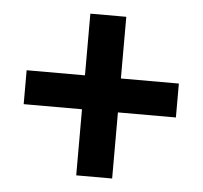

<svg xmlns="http://www.w3.org/2000/svg" viewBox="-41 -580 583 551"><g transform="rotate(5 250.5 -304.0)"><path d="M301.3 -537.1V-359.4H468.3V-261.7H301.3V-71.3H197.8V-261.7H29.8V-359.4H197.8V-537.1Z"/></g></svg>

Font: Yantramanav Medium
Style: Regular
Weight: 500
Version: Version 1.001;PS 1.0;hotconv 1.0.72;makeotf.lib2.5.5900; ttf